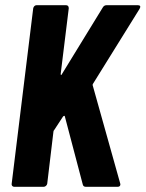

<svg xmlns="http://www.w3.org/2000/svg" viewBox="-20 -720 561 740"><path d="M25 -12 108 -688Q109 -693 112.5 -696.5Q116 -700 121 -700H234Q245 -700 245 -688L214 -436Q213 -432 215.5 -431.5Q218 -431 219 -435L376 -691Q381 -700 391 -700H511Q518 -700 520 -696.5Q522 -693 518 -686L339 -398Q338 -397 337.5 -395.5Q337 -394 337 -392L443 -14L444 -10Q444 0 433 0H311Q301 0 299 -9L230 -271Q230 -274 227.5 -273.5Q225 -273 223 -271L189 -219Q188 -218 187 -216.5Q186 -215 186 -213L162 -12Q161 -7 157 -3.5Q153 0 148 0H35Q30 0 27 -3.5Q24 -7 25 -12Z"/></svg>

Font: Barlow Condensed
Style: Bold Italic
Weight: 700
Width: 3
Italic angle: -7°
Designer: Jeremy Tribby
Foundry: Tribby Type
Version: Version 1.408